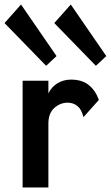

<svg xmlns="http://www.w3.org/2000/svg" viewBox="-42 -829 490 849"><path d="M58 0V-472H172V-416Q186 -445 212.5 -461Q239 -477 272 -477Q321 -477 351 -452.5Q381 -428 395 -387L327 -311Q319 -345 300.5 -360Q282 -375 257 -375Q224 -375 197.5 -351Q171 -327 172 -279V0ZM382 -538 198 -727 271 -809 428 -581ZM162 -538 -22 -727 51 -809 208 -581Z"/></svg>

Font: Lil Grotesk Bold
Style: Regular
Weight: 700
Designer: Bastien Sozeau
Foundry: NBR — Bastien Sozeau
Version: Version 4.002; ttfautohint (v1.8.4.7-5d5b)